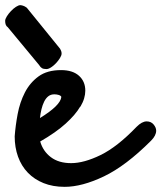

<svg xmlns="http://www.w3.org/2000/svg" viewBox="-103 -666 626 745"><path d="M11 -186Q22 -192 32 -197.5Q42 -203 52 -208Q50 -197 49.5 -185Q49 -173 48 -162ZM108 -300Q94 -300 84.5 -292.5Q75 -285 68.5 -272Q62 -259 58 -242.5Q54 -226 52 -208Q132 -257 135 -290Q133 -295 125 -297.5Q117 -300 108 -300ZM208 -252Q190 -221 152 -186.5Q114 -152 53 -117Q64 -79 94.5 -56Q125 -33 173 -33Q223 -33 287.5 -64.5Q352 -96 427 -174Q448 -195 466 -195Q483 -195 493 -183Q503 -171 503 -159Q503 -140 483 -120Q385 -22 300 18.5Q215 59 148 59Q102 59 66 44.5Q30 30 5 4Q-20 -22 -33 -58Q-46 -94 -46 -137Q-43 -178 -34.5 -223.5Q-26 -269 -6.5 -307Q13 -345 46.5 -369.5Q80 -394 134 -394Q179 -394 203.5 -372Q228 -350 228 -314Q228 -300 223.5 -284.5Q219 -269 209 -252ZM-75 -563 -74 -561Q-83 -568 -83 -585Q-83 -592 -76.5 -602.5Q-70 -613 -60.5 -623Q-51 -633 -41 -639.5Q-31 -646 -24 -646Q-21 -646 -14 -644Q-7 -642 1 -636L130 -477Q135 -468 135.5 -464Q136 -460 136 -458Q136 -451 129.5 -440.5Q123 -430 114 -420.5Q105 -411 95 -404.5Q85 -398 77 -398Q66 -398 60 -401.5Q54 -405 49 -413L51 -411Z"/></svg>

Font: Discipuli Britannica Bold
Style: Regular
Weight: 700
Designer: Peter Wiegel
Foundry: Peter Wiegel
Version: Version 0.001 2009